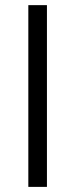

<svg xmlns="http://www.w3.org/2000/svg" viewBox="-20 -731 294 751"><path d="M163.6 -710.9V0H90.8V-710.9Z"/></svg>

Font: Roboto21382017
Style: Regular
Weight: 400
Designer: Christian Robertson
Foundry: Google
Version: Version 2.138; 2017